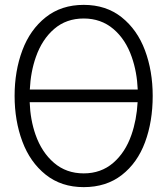

<svg xmlns="http://www.w3.org/2000/svg" viewBox="-20 -754 688 789"><path d="M324 15Q232 15 167.8 -36.2Q103.5 -87.5 71.8 -172.8Q40 -258 40 -360Q40 -462 71.8 -547Q103.5 -632 167.8 -683Q232 -734 324 -734Q416 -734 480 -683Q544 -632 575.8 -547Q607.5 -462 607.5 -360Q607.5 -254.5 576 -169.5Q544.5 -84.5 480.5 -34.8Q416.5 15 324 15ZM546 -386Q543 -458 521.5 -519.5Q496.5 -592 445.8 -635Q395 -678 324 -678Q252.5 -678 202.8 -635.2Q153 -592.5 127.5 -520Q106 -459 102.5 -386ZM324 -41.5Q395 -41.5 445 -84.5Q495 -127.5 520 -199.5Q541.5 -261 545.5 -334H102Q104.5 -262 126 -200.5Q151.5 -128 202 -84.8Q252.5 -41.5 324 -41.5Z"/></svg>

Font: Vela Sans Light
Style: Regular
Weight: 300
Designer: Principal design: Mikhail Sharanda - project Manrope.
Design modification: Ravid Balaliev
Foundry: Mikhail Sharanda
Version: Version 1.001